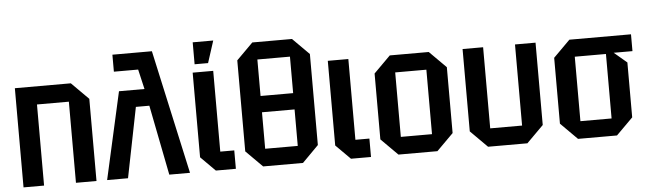

<svg xmlns="http://www.w3.org/2000/svg" viewBox="-47 -905 3639 1080"><g transform="rotate(-5 1773.0 -365.0)"><path d="M47 0V-560H363L459 -464V0H343V-458H163V0Z M610 -700H833L987 0H870L792 -396H716L637 0H519L629 -492H773L747 -604H610Z M1051 -560H1167V-104H1246V0H1133L1051 -82ZM1066 -606V-730H1182L1142 -606Z M1307 -93V-607L1400 -700H1624L1717 -607V-93L1625 0H1400ZM1420 -602V-396H1604V-602ZM1420 -98H1604V-304H1420Z M1814 -560H1930V-104H2009V0H1896L1814 -82Z M2070 -94V-466L2164 -560H2384L2478 -466V-94L2384 0H2164ZM2186 -98H2362V-462H2186Z M2987 -560V-95L2892 0H2670L2575 -95V-560H2691V-102H2871V-560Z M3084 -94V-466L3178 -560H3526V-465H3420L3492 -404V-94L3398 0H3178ZM3200 -98H3376V-462H3200Z"/></g></svg>

Font: Tektur SemiCondensed Medium
Style: Regular
Weight: 500
Width: 4
Designer: Adam Jagosz
Foundry: Adam Jagosz
Version: Version 1.005;gftools[0.9.30]